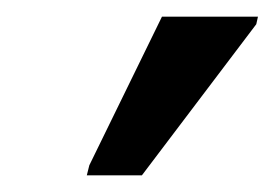

<svg xmlns="http://www.w3.org/2000/svg" viewBox="-20 -786 329 230"><path d="M84 -576 87 -588 174 -766H289L287 -757L150 -576Z"/></svg>

Font: Noto Sans Condensed Medium
Style: Italic
Weight: 500
Width: 3
Italic angle: -12°
Designer: Monotype Design Team
Foundry: Monotype Imaging Inc.
Version: Version 2.013; ttfautohint (v1.8.4.7-5d5b)